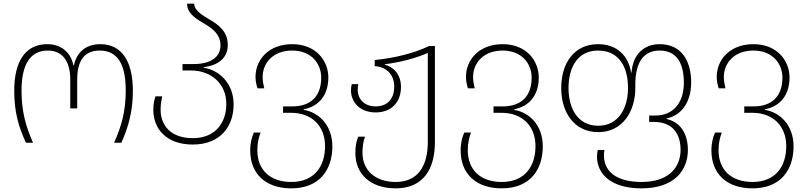

<svg xmlns="http://www.w3.org/2000/svg" viewBox="-20 -782 4421 1052"><path d="M122 0H161C120 -92 98 -174 98 -285C98 -430 146 -505 242 -505C325 -505 365 -443 365 -346V-188H403V-346C403 -444 438 -505 526 -505C625 -505 669 -430 669 -285C669 -175 646 -90 605 0H645C684 -87 708 -172 708 -285C708 -450 644 -540 530 -540C451 -540 400 -496 385 -424H382C368 -496 314 -540 239 -540C122 -540 58 -450 58 -285C58 -170 81 -89 122 0Z M1036 10C1190 10 1260 -92 1260 -210C1260 -329 1177 -399 1096 -411V-414C1177 -424 1228 -465 1228 -535C1228 -607 1181 -644 1133 -672C1088 -699 1044 -725 1044 -762H1005C1005 -706 1058 -677 1108 -647C1149 -622 1188 -591 1188 -533C1188 -468 1133 -431 1040 -431H980V-396H1025C1136 -396 1220 -325 1220 -212C1220 -115 1165 -25 1036 -25C921 -25 860 -90 860 -181C860 -216 866 -241 869 -254H832C827 -241 820 -214 820 -181C820 -71 897 10 1036 10Z M1576 250C1731 250 1801 148 1801 20C1801 -97 1726 -167 1644 -180V-183C1726 -199 1779 -259 1779 -358C1779 -447 1713 -540 1581 -540C1454 -540 1380 -457 1380 -360C1380 -337 1386 -312 1391 -298H1428C1425 -311 1419 -335 1419 -359C1419 -439 1478 -505 1581 -505C1687 -505 1740 -432 1740 -357C1740 -256 1684 -199 1582 -199H1531V-164H1575C1685 -164 1761 -95 1761 19C1761 125 1706 215 1576 215C1459 215 1390 148 1390 41C1390 2 1398 -31 1408 -56H1371C1360 -31 1351 -1 1351 43C1351 170 1435 250 1576 250Z M2148 250C2299 250 2363 145 2363 -4V-530H2331C2247 -489 2139 -464 2033 -453V-420C2093 -415 2140 -379 2140 -307C2140 -242 2104 -199 2038 -199C1976 -199 1940 -240 1940 -290C1940 -300 1941 -311 1943 -321H1907C1905 -311 1903 -299 1903 -288C1903 -221 1953 -166 2038 -166C2126 -166 2177 -223 2177 -306C2177 -375 2136 -415 2088 -428V-430C2172 -440 2261 -464 2324 -492V-4C2324 122 2274 215 2148 215C2035 215 1966 150 1966 54C1966 24 1970 -8 1980 -33H1943C1932 -8 1927 20 1927 56C1927 173 2011 250 2148 250Z M2729 250C2884 250 2954 148 2954 20C2954 -97 2879 -167 2797 -180V-183C2879 -199 2932 -259 2932 -358C2932 -447 2866 -540 2734 -540C2607 -540 2533 -457 2533 -360C2533 -337 2539 -312 2544 -298H2581C2578 -311 2572 -335 2572 -359C2572 -439 2631 -505 2734 -505C2840 -505 2893 -432 2893 -357C2893 -256 2837 -199 2735 -199H2684V-164H2728C2838 -164 2914 -95 2914 19C2914 125 2859 215 2729 215C2612 215 2543 148 2543 41C2543 2 2551 -31 2561 -56H2524C2513 -31 2504 -1 2504 43C2504 170 2588 250 2729 250Z M3495 250C3678 250 3749 148 3749 40C3749 -47 3710 -113 3632 -130V-133C3712 -149 3767 -220 3767 -330C3767 -450 3713 -540 3594 -540C3512 -540 3448 -488 3440 -384H3438C3423 -478 3359 -540 3257 -540C3125 -540 3055 -435 3055 -299C3055 -172 3122 -58 3258 -58C3392 -58 3461 -173 3461 -299V-318C3461 -436 3503 -505 3594 -505C3692 -505 3727 -430 3727 -328C3727 -219 3668 -149 3572 -149H3537V-114H3562C3668 -114 3709 -46 3709 39C3709 127 3653 215 3495 215C3346 215 3289 148 3289 70C3289 60 3290 50 3292 40H3255C3253 52 3251 64 3251 76C3251 168 3324 250 3495 250ZM3258 -93C3144 -93 3095 -190 3095 -299C3095 -415 3146 -505 3257 -505C3372 -505 3421 -415 3421 -299C3421 -192 3370 -93 3258 -93Z M4103 250C4258 250 4328 148 4328 20C4328 -97 4253 -167 4171 -180V-183C4253 -199 4306 -259 4306 -358C4306 -447 4240 -540 4108 -540C3981 -540 3907 -457 3907 -360C3907 -337 3913 -312 3918 -298H3955C3952 -311 3946 -335 3946 -359C3946 -439 4005 -505 4108 -505C4214 -505 4267 -432 4267 -357C4267 -256 4211 -199 4109 -199H4058V-164H4102C4212 -164 4288 -95 4288 19C4288 125 4233 215 4103 215C3986 215 3917 148 3917 41C3917 2 3925 -31 3935 -56H3898C3887 -31 3878 -1 3878 43C3878 170 3962 250 4103 250Z"/></svg>

Font: Noto Sans Georgian ExtraLight
Style: Regular
Weight: 200
Designer: Monotype Design Team, Akaki Razmadze
Foundry: Google LLC
Version: Version 2.005